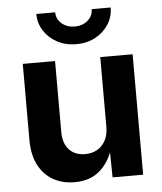

<svg xmlns="http://www.w3.org/2000/svg" viewBox="-54 -812 731 867"><g transform="rotate(-5 311.5 -379.0)"><path d="M250.3 6.8Q193.8 6.8 151.4 -17.8Q109 -42.5 85.7 -88.7Q62.4 -134.9 62.4 -198.7V-545.9H208.8V-224.2Q208.8 -173.3 235.2 -144.4Q261.5 -115.5 307.8 -115.5Q339 -115.5 362.7 -129Q386.5 -142.6 400.1 -168.3Q413.7 -194 413.7 -229.8V-545.9H560.3V0H421.8L419.7 -136.3H428.3Q406.6 -67.5 362.6 -30.3Q318.6 6.8 250.3 6.8ZM311.5 -613.3Q263.8 -613.3 225.7 -633.5Q187.7 -653.6 165.3 -688.2Q143 -722.7 143 -765H228.5Q228.5 -734.4 252.3 -713.9Q276 -693.5 311.5 -693.5Q346.8 -693.5 370.3 -713.9Q393.9 -734.4 393.9 -765H480Q480 -722.7 457.8 -688.3Q435.5 -653.9 397.5 -633.6Q359.4 -613.3 311.5 -613.3Z"/></g></svg>

Font: Inter Variable LoSnoCo
Style: Regular
Weight: 400
Designer: Rasmus Andersson
Foundry: rsms
Version: Version 4.000;git-a52131595; featfreeze: case,dlig,ss01,ss02